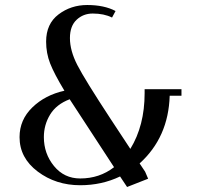

<svg xmlns="http://www.w3.org/2000/svg" viewBox="-20 -732 799 766"><path d="M58 -185Q58 -254 109 -303.5Q160 -353 237 -370Q196 -438 180 -479Q164 -520 164 -566Q164 -637 213.5 -674.5Q263 -712 328 -712Q396 -712 441 -688L427 -662Q395 -678 350 -678Q312 -678 285.5 -653Q259 -628 259 -580Q259 -530 288.5 -472.5Q318 -415 421 -258L500 -138Q557 -231 557 -360V-376H704V-350H657Q652 -184 537 -80L559 -47L571 -19L487 14L459 -28Q386 7 300 7Q203 7 130.5 -47.5Q58 -102 58 -185ZM155 -185Q155 -119 195.5 -69.5Q236 -20 300 -20Q377 -20 435 -65L309 -258Q280 -302 258 -336Q205 -316 180 -275Q155 -234 155 -185Z"/></svg>

Font: Dihjauti
Style: Bold
Weight: 700
Designer: T. Christopher White
Version: Version 3.0.0